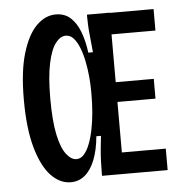

<svg xmlns="http://www.w3.org/2000/svg" viewBox="-50 -721 736 784"><g transform="rotate(-5 317.5 -329.0)"><path d="M209 15Q165 15 128.5 -23Q92 -61 69.5 -139.5Q47 -218 47 -338Q47 -454 69.5 -528Q92 -602 128 -637.5Q164 -673 207 -673Q243 -673 267 -651.5Q291 -630 305.5 -592Q320 -554 326 -506H345Q342 -542 339 -568Q336 -594 335 -614.5Q334 -635 334 -651V-661H427V0H338V-8Q338 -34 339 -60Q340 -86 342.5 -112Q345 -138 348 -163H329Q324 -108 308.5 -68Q293 -28 268 -6.5Q243 15 209 15ZM362 0V-88H607V0ZM240 -77Q258 -77 271.5 -92.5Q285 -108 295 -134Q305 -160 311.5 -193Q318 -226 321 -261.5Q324 -297 324 -332V-351Q324 -378 321 -409Q318 -440 312 -470.5Q306 -501 296 -526.5Q286 -552 272.5 -567.5Q259 -583 240 -583Q218 -583 198.5 -558Q179 -533 167 -477.5Q155 -422 155 -333Q155 -240 167 -184Q179 -128 199 -102.5Q219 -77 240 -77ZM362 -295V-376H583V-295ZM362 -572V-660H607V-572Z"/></g></svg>

Font: Bricolage Grotesque Condensed Medium
Style: Regular
Weight: 500
Width: 3
Designer: Mathieu Triay
Foundry: Atelier Triay
Version: Version 1.000;gftools[0.9.30]